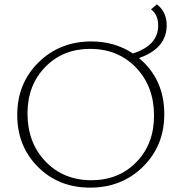

<svg xmlns="http://www.w3.org/2000/svg" viewBox="-20 -854 832 880"><path d="M617 -588Q733 -491 733 -331Q733 -186 635.5 -90Q538 6 393 6Q249 6 154 -89Q59 -184 59 -327Q59 -472 156.5 -568Q254 -664 399 -664Q506 -664 589 -609Q705 -646 705 -737Q705 -787 672 -811L699 -834Q744 -800 744 -738Q744 -632 617 -588ZM399 -28Q524 -28 605 -111Q686 -194 686 -324Q686 -458 603.5 -544Q521 -630 393 -630Q268 -630 187 -546.5Q106 -463 106 -334Q106 -200 188.5 -114Q271 -28 399 -28Z"/></svg>

Font: EauTestSC Light
Style: Regular
Weight: 300
Designer: Christian Thalmann (Catharsis Fonts)
Version: Version 0.001;PS 000.001;hotconv 1.0.88;makeotf.lib2.5.64775